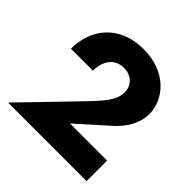

<svg xmlns="http://www.w3.org/2000/svg" viewBox="-185 -870 1025 1025"><g transform="rotate(45 328.0 -357.0)"><path d="M20 0H613V-155H333L496 -301C556 -353 597 -416 597 -492C597 -597 505 -714 331 -714C149 -714 54 -591 54 -441H220C220 -517 260 -569 326 -569C390 -569 422 -525 422 -481C422 -424 389 -386 332 -323Z"/></g></svg>

Font: Jost
Style: Bold
Weight: 700
Version: Version 3.710